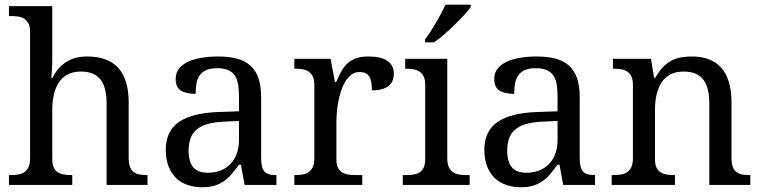

<svg xmlns="http://www.w3.org/2000/svg" viewBox="-20 -786 3237 816"><path d="M287.1 -42V0H18.1V-42H25.9Q43 -42 57.9 -44.4Q72.8 -46.9 83.7 -54.4Q94.7 -62 101.3 -76.2Q107.9 -90.3 107.9 -113.8V-649.9Q107.9 -671.9 101.3 -685.3Q94.7 -698.7 83.5 -706.1Q72.3 -713.4 57.4 -715.6Q42.5 -717.8 25.9 -717.8H18.1V-759.8H202.1V-540Q202.1 -526.4 201.7 -511.5Q201.2 -496.6 200.2 -483.9Q199.2 -469.2 198.2 -455.1H203.1Q248 -545.9 350.1 -545.9Q392.6 -545.9 425.5 -534.4Q458.5 -522.9 481 -499.3Q503.4 -475.6 515.1 -438.5Q526.9 -401.4 526.9 -350.1V-113.8Q526.9 -90.3 532.7 -76.2Q538.6 -62 548.8 -54.4Q559.1 -46.9 573.2 -44.4Q587.4 -42 604 -42H606.9V0H433.1V-345.2Q433.1 -377.9 427.2 -403.3Q421.4 -428.7 408.4 -446.3Q395.5 -463.9 374.5 -472.9Q353.5 -481.9 323.2 -481.9Q292 -481.9 269.3 -470.5Q246.6 -459 231.7 -437.7Q216.8 -416.5 209.5 -386.5Q202.1 -356.4 202.1 -319.8V-108.9Q202.1 -86.9 208.7 -73.5Q215.3 -60.1 226.6 -53.2Q237.8 -46.4 252.7 -44.2Q267.6 -42 284.2 -42Z M781.7 -145Q781.7 -98.1 801.5 -75Q821.3 -51.8 862.8 -51.8Q893.1 -51.8 917.7 -61.5Q942.4 -71.3 959.7 -89.4Q977.1 -107.4 986.3 -133.3Q995.6 -159.2 995.6 -190.9V-272L931.6 -269Q889.2 -267.1 860.6 -258.5Q832 -250 814.5 -234.6Q796.9 -219.2 789.3 -196.8Q781.7 -174.3 781.7 -145ZM902.8 -496.1Q874 -496.1 856.2 -488Q838.4 -480 828.4 -465.3Q818.4 -450.7 814.9 -430.7Q811.5 -410.6 811.5 -387.2Q770 -387.2 748.3 -401.4Q726.6 -415.5 726.6 -450.2Q726.6 -476.1 740.7 -494.1Q754.9 -512.2 779.5 -523.7Q804.2 -535.2 836.9 -540.5Q869.6 -545.9 906.7 -545.9Q952.6 -545.9 986.8 -536.9Q1021 -527.8 1043.9 -507.3Q1066.9 -486.8 1078.4 -453.9Q1089.8 -420.9 1089.8 -373V-113.8Q1089.8 -92.8 1093.3 -79.1Q1096.7 -65.4 1104 -57.1Q1111.3 -48.8 1123.3 -45.4Q1135.3 -42 1151.9 -42H1154.8V0H1019.5L1003.9 -85.9H995.6Q980 -64.9 965.3 -47.4Q950.7 -29.8 933.1 -17.1Q915.5 -4.4 893.3 2.7Q871.1 9.8 839.8 9.8Q806.6 9.8 778.1 0.2Q749.5 -9.3 728.8 -29.1Q708 -48.8 696.3 -78.9Q684.6 -108.9 684.6 -149.9Q684.6 -229.5 741.2 -268.1Q797.9 -306.6 912.6 -310.1L995.6 -313V-373Q995.6 -399.9 992.7 -422.6Q989.7 -445.3 980 -461.7Q970.2 -478 951.9 -487.1Q933.6 -496.1 902.8 -496.1Z M1519.5 0H1231V-42H1233.9Q1251 -42 1265.9 -44.4Q1280.8 -46.9 1291.7 -54.4Q1302.7 -62 1309.3 -76.2Q1315.9 -90.3 1315.9 -113.8V-425.8Q1315.9 -447.8 1309.3 -461.2Q1302.7 -474.6 1291.5 -481.9Q1280.3 -489.3 1265.4 -491.7Q1250.5 -494.1 1233.9 -494.1H1231V-536.1H1384.8L1403.8 -437H1408.7Q1418.5 -459.5 1428.7 -479.2Q1439 -499 1453.9 -513.9Q1468.8 -528.8 1490.7 -537.4Q1512.7 -545.9 1545.9 -545.9Q1600.6 -545.9 1627.2 -526.9Q1653.8 -507.8 1653.8 -473.1Q1653.8 -457.5 1648.7 -444.3Q1643.6 -431.2 1632.3 -421.6Q1621.1 -412.1 1603.5 -407Q1585.9 -401.9 1560.5 -401.9Q1560.5 -443.4 1548.8 -461.7Q1537.1 -480 1507.8 -480Q1489.3 -480 1474.6 -469.5Q1460 -459 1449 -441.7Q1438 -424.3 1430.4 -401.9Q1422.9 -379.4 1418.2 -355.7Q1413.6 -332 1411.6 -308.6Q1409.7 -285.2 1409.7 -266.1V-108.9Q1409.7 -86.9 1416.3 -73.5Q1422.9 -60.1 1434.1 -53.2Q1445.3 -46.4 1460.2 -44.2Q1475.1 -42 1491.7 -42H1519.5Z M1705.1 -42Q1721.7 -42 1736.6 -44.2Q1751.5 -46.4 1762.7 -53.2Q1773.9 -60.1 1780.5 -73.5Q1787.1 -86.9 1787.1 -108.9V-425.8Q1787.1 -447.8 1780.5 -461.2Q1773.9 -474.6 1762.7 -481.9Q1751.5 -489.3 1736.6 -491.7Q1721.7 -494.1 1705.1 -494.1H1702.1V-536.1H1880.9V-113.8Q1880.9 -90.3 1887.5 -76.2Q1894 -62 1905 -54.4Q1916 -46.9 1931.2 -44.4Q1946.3 -42 1962.9 -42H1976.1V0H1691.9V-42ZM1786.6 -619.1Q1797.9 -633.3 1809.8 -651.9Q1821.8 -670.4 1833.3 -690.2Q1844.7 -710 1855.2 -729.7Q1865.7 -749.5 1873.5 -766.1H1980.5V-755.9Q1971.2 -742.7 1953.1 -722.9Q1935.1 -703.1 1913.1 -681.6Q1891.1 -660.2 1867.9 -639.9Q1844.7 -619.6 1824.7 -606H1786.6Z M2135.7 -145Q2135.7 -98.1 2155.5 -75Q2175.3 -51.8 2216.8 -51.8Q2247.1 -51.8 2271.7 -61.5Q2296.4 -71.3 2313.7 -89.4Q2331.1 -107.4 2340.3 -133.3Q2349.6 -159.2 2349.6 -190.9V-272L2285.6 -269Q2243.2 -267.1 2214.6 -258.5Q2186 -250 2168.5 -234.6Q2150.9 -219.2 2143.3 -196.8Q2135.7 -174.3 2135.7 -145ZM2256.8 -496.1Q2228 -496.1 2210.2 -488Q2192.4 -480 2182.4 -465.3Q2172.4 -450.7 2168.9 -430.7Q2165.5 -410.6 2165.5 -387.2Q2124 -387.2 2102.3 -401.4Q2080.6 -415.5 2080.6 -450.2Q2080.6 -476.1 2094.7 -494.1Q2108.9 -512.2 2133.5 -523.7Q2158.2 -535.2 2190.9 -540.5Q2223.6 -545.9 2260.7 -545.9Q2306.6 -545.9 2340.8 -536.9Q2375 -527.8 2397.9 -507.3Q2420.9 -486.8 2432.4 -453.9Q2443.8 -420.9 2443.8 -373V-113.8Q2443.8 -92.8 2447.3 -79.1Q2450.7 -65.4 2458 -57.1Q2465.3 -48.8 2477.3 -45.4Q2489.3 -42 2505.9 -42H2508.8V0H2373.5L2357.9 -85.9H2349.6Q2334 -64.9 2319.3 -47.4Q2304.7 -29.8 2287.1 -17.1Q2269.5 -4.4 2247.3 2.7Q2225.1 9.8 2193.8 9.8Q2160.6 9.8 2132.1 0.2Q2103.5 -9.3 2082.8 -29.1Q2062 -48.8 2050.3 -78.9Q2038.6 -108.9 2038.6 -149.9Q2038.6 -229.5 2095.2 -268.1Q2151.9 -306.6 2266.6 -310.1L2349.6 -313V-373Q2349.6 -399.9 2346.7 -422.6Q2343.8 -445.3 2334 -461.7Q2324.2 -478 2305.9 -487.1Q2287.6 -496.1 2256.8 -496.1Z M2848.6 -42V0H2579.6V-42H2587.9Q2605 -42 2619.9 -44.4Q2634.8 -46.9 2645.8 -54.4Q2656.7 -62 2663.3 -76.2Q2669.9 -90.3 2669.9 -113.8V-425.8Q2669.9 -447.8 2663.3 -461.2Q2656.7 -474.6 2645.5 -481.9Q2634.3 -489.3 2619.4 -491.7Q2604.5 -494.1 2587.9 -494.1H2585V-536.1H2746.6L2759.8 -455.1H2764.6Q2780.3 -482.9 2797.6 -500.7Q2814.9 -518.6 2834.2 -528.6Q2853.5 -538.6 2875.2 -542.2Q2897 -545.9 2920.9 -545.9Q2960.4 -545.9 2991.5 -534.4Q3022.5 -522.9 3044.2 -499.3Q3065.9 -475.6 3077.4 -438.5Q3088.9 -401.4 3088.9 -350.1V-113.8Q3088.9 -90.3 3094.5 -76.2Q3100.1 -62 3110.4 -54.4Q3120.6 -46.9 3134.8 -44.4Q3148.9 -42 3165.5 -42H3168.9V0H2994.6V-345.2Q2994.6 -377.9 2988.8 -403.3Q2982.9 -428.7 2970 -446.3Q2957 -463.9 2936 -472.9Q2915 -481.9 2884.8 -481.9Q2850.6 -481.9 2827.4 -468.8Q2804.2 -455.6 2790 -433.1Q2775.9 -410.6 2769.8 -381.3Q2763.7 -352.1 2763.7 -319.8V-108.9Q2763.7 -86.9 2770.3 -73.5Q2776.9 -60.1 2788.1 -53.2Q2799.3 -46.4 2814.2 -44.2Q2829.1 -42 2845.7 -42Z"/></svg>

Font: Noto Serif
Style: Regular
Weight: 400
Designer: Monotype Design team
Foundry: Monotype Imaging Inc.
Version: Version 1.02